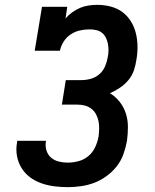

<svg xmlns="http://www.w3.org/2000/svg" viewBox="-20 -763 640 791"><path d="M259 8Q231 8 203.5 4.5Q176 1 150.5 -8Q125 -17 104 -32.5Q83 -48 69 -70.5Q55 -93 50 -120Q45 -147 50 -175Q50 -177 50.5 -179Q51 -181 51 -183H170Q170 -182 169.5 -181Q169 -180 169 -179Q166 -161 171.5 -143Q177 -125 190.5 -113.5Q204 -102 222 -97.5Q240 -93 259 -93Q281 -93 303.5 -99Q326 -105 344 -120Q362 -135 372 -156.5Q382 -178 386 -200Q388 -215 388.5 -231.5Q389 -248 386 -263Q383 -278 376 -291.5Q369 -305 357 -314.5Q345 -324 330 -328Q315 -332 299 -332H235L251 -433H315Q335 -433 354.5 -438.5Q374 -444 389.5 -457.5Q405 -471 413 -490Q421 -509 424 -528Q427 -542 427 -556Q427 -570 424.5 -583Q422 -596 416 -608Q410 -620 400 -628Q390 -636 376.5 -639Q363 -642 349 -642Q329 -642 309 -637.5Q289 -633 271.5 -621.5Q254 -610 242.5 -592Q231 -574 227 -554H123L153 -735H257L250 -687Q262 -701 278 -712.5Q294 -724 311 -731Q328 -738 346 -740.5Q364 -743 381 -743Q409 -743 436 -736Q463 -729 484 -713.5Q505 -698 519 -675.5Q533 -653 539.5 -627Q546 -601 546.5 -573Q547 -545 542 -517Q539 -495 531.5 -473Q524 -451 509 -433Q494 -415 474 -401.5Q454 -388 433 -379Q456 -365 473 -343.5Q490 -322 498.5 -295.5Q507 -269 507 -240Q507 -211 503 -182Q498 -155 488.5 -128Q479 -101 461 -78Q443 -55 419 -37.5Q395 -20 368.5 -10Q342 0 314 4Q286 8 259 8Z"/></svg>

Font: Iosevka Curly Slab ExObl
Style: Bold
Weight: 700
Width: 7
Italic angle: -9°
Monospace: yes
Designer: Belleve Invis
Foundry: Belleve Invis
Version: Version 11.0.0; ttfautohint (v1.8.3)